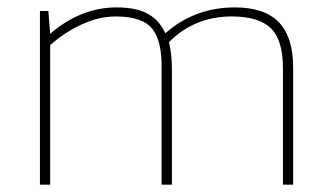

<svg xmlns="http://www.w3.org/2000/svg" viewBox="-20 -504 904 524"><path d="M116.9 0V-380.8Q155.1 -415 202.6 -437.1Q250 -459.1 295.9 -459.1Q370.1 -459.1 396.6 -424Q423.1 -388.9 420.9 -312.9V0H449.2V-312.9Q449.2 -357 441.1 -388.9Q511.2 -459.1 612 -459.1Q686.2 -459.1 719.2 -426.9Q752.2 -394.8 752.2 -317.9V0H780.1V-318.8Q780.1 -402.9 741 -443.3Q701.9 -483.8 621 -483.8Q511.2 -483.8 431.2 -413.2Q415.9 -447.8 384.4 -465.8Q353 -483.8 298.1 -483.8Q201 -483.8 116.9 -411.9L112 -473.9H89V0Z"/></svg>

Font: Arad-VF Thin Dots1
Style: Regular
Weight: 100
Designer: Mohammad Darvishi
Version: Version 1.000;August 30, 2024;FontCreator 15.0.0.2992 64-bit